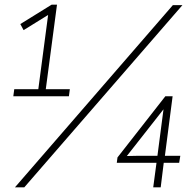

<svg xmlns="http://www.w3.org/2000/svg" viewBox="-20 -802 840 822"><path d="M275 -390H37L41 -420H144L186 -738L81 -673L67 -699L201 -782H224L176 -420H279ZM84 0H44L720 -780H761ZM668 0H636L650 -105H480L483 -128L688 -390H719L686 -135H752L747 -105H681ZM523 -134 570 -135H654L680 -334Z"/></svg>

Font: Tanohe Sans ExtraLight
Style: Italic
Weight: 200
Designer: Village Type and Design LLC & Cristiano Sobral
Foundry: Cooper Hewitt Smithsonian Design Museum
Version: Version 1.00;September 29, 2021;FontCreator 13.0.0.2655 64-b